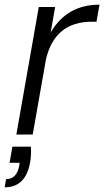

<svg xmlns="http://www.w3.org/2000/svg" viewBox="-40 -576 446 822"><path d="M13 52H92Q95 83 89 119Q70 226 -20 226L-14 191Q31 191 42 135L44 121H1ZM100 0H30L126 -546H196L177 -437Q246 -556 386 -556L373 -483H353Q195 -483 157 -323Z"/></svg>

Font: Poppins Light
Style: Italic
Weight: 300
Italic angle: -10°
Designer: Ninad Kale (Devanagari), Jonny Pinhorn (Latin)
Foundry: Indian Type Foundry
Version: Version 3.200;PS 1.000;hotconv 16.6.54;makeotf.lib2.5.65590